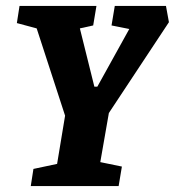

<svg xmlns="http://www.w3.org/2000/svg" viewBox="-20 -629 591 649"><path d="M348 -247 319 -81 392 -66 381 0H84L93 -58L173 -75L200 -238L104 -533L37 -551L46 -609H306L295 -543L250 -533L299 -336H309L417 -531L357 -543L368 -609H541L551 -554Z"/></svg>

Font: Grenze
Style: Bold Italic
Weight: 700
Italic angle: -10°
Designer: Renata Polastri
Foundry: Omnibus-Type
Version: Version 1.002; ttfautohint (v1.8)